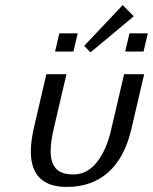

<svg xmlns="http://www.w3.org/2000/svg" viewBox="-20 -736 610 766"><path d="M103 0ZM199.7 -526.9ZM479.5 -530.3ZM496.6 -603H569.8L552.7 -530.3H479.5ZM199.7 -530.3ZM216.8 -603H290L272.9 -530.3H199.7ZM315.9 -526.9ZM315.9 -526.9ZM469.7 -715.8 513.7 -670.9 340.8 -526.9 315.9 -553.2ZM245.1 -439.9 193.8 -220.2Q182.1 -170.4 182.1 -132.8Q182.1 -86.9 203.4 -63.5Q224.6 -40 272.9 -40Q327.6 -40 366.5 -88.9Q405.3 -137.7 423.8 -220.2L475.1 -439.9H555.2L503.9 -220.2Q477.1 -106 411.4 -48.1Q345.7 9.8 247.1 9.8Q103 9.8 103 -131.8Q103 -169.4 113.8 -220.2L165 -439.9Z"/></svg>

Font: Pfennig
Style: Italic
Weight: 500
Italic angle: -13°
Version: Version 20120410 ; ttfautohint (v0.8)